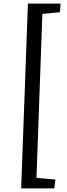

<svg xmlns="http://www.w3.org/2000/svg" viewBox="-20 -832 373 1064"><path d="M182.1 153.8 287.1 163.1 280.8 211.9H97.2L134.8 -812H315.9L312 -764.2L214.8 -754.9Z"/></svg>

Font: Literata Book
Style: Italic
Weight: 400
Italic angle: -3°
Designer: Latin by Veronika Burian and Jose Scaglione. Greek by Irene Vlachou. Cyrillic by Vera Evstafieva
Foundry: TypeTogether
Version: Version 1.003;PS 001.003;hotconv 1.0.88;makeotf.lib2.5.64775